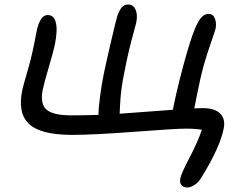

<svg xmlns="http://www.w3.org/2000/svg" viewBox="-20 -684 1069 854"><path d="M813 149.9Q793.9 149.9 786.1 138.2Q778.3 126.5 782.2 108.9Q785.6 88.9 823 17.3Q860.4 -54.2 877.9 -106.9Q849.6 -111.8 805.2 -111.8Q763.2 -111.8 578.1 -97.9Q393.1 -84 303.2 -84Q229.5 -84 180.9 -96.7Q132.3 -109.4 107.2 -134.5Q82 -159.7 75.4 -197Q68.8 -234.4 79.1 -283.2Q82.5 -299.8 100.6 -361.8Q118.7 -423.8 125 -456.1Q134.3 -497.1 142.1 -541Q157.2 -617.2 191.9 -617.2Q220.2 -617.2 228.5 -583.5Q236.8 -549.8 224.1 -485.8Q217.8 -455.1 197 -385.3Q176.3 -315.4 169.9 -284.2Q157.7 -221.7 187 -196.3Q216.3 -170.9 297.9 -170.9Q339.8 -170.9 418 -172.9Q418 -200.7 425 -254.9Q432.1 -309.1 441.9 -356.9Q454.6 -417 474.9 -503.9Q495.1 -590.8 502 -613.8Q510.7 -638.7 522 -651.4Q533.2 -664.1 548.8 -664.1Q572.3 -664.1 582.8 -641.6Q593.3 -619.1 585.9 -583Q584.5 -575.2 575.7 -544.4Q566.9 -513.7 554.9 -464.4Q543 -415 532.2 -357.9Q525.4 -326.2 521.2 -294.7Q517.1 -263.2 515.9 -246.1Q514.6 -229 513.4 -205.3Q512.2 -181.6 512.2 -178.2Q560.1 -181.6 641.1 -187.7Q722.2 -193.8 749 -195.8L750 -201.2Q765.6 -280.3 792 -379.4Q818.4 -478.5 836.9 -529.8Q854.5 -579.1 870.6 -600.6Q886.7 -622.1 908.2 -622.1Q927.7 -622.1 935.8 -601.8Q943.8 -581.5 939 -557.1Q937.5 -549.8 918.5 -494.9Q899.4 -439.9 886.2 -393.1Q877.9 -363.8 870.4 -329.8Q862.8 -295.9 856.2 -262.2Q849.6 -228.5 847.2 -216.8Q845.7 -208 844.2 -202.1Q857.4 -203.1 881.8 -203.1Q935.1 -203.1 959.2 -179Q983.4 -154.8 975.1 -112.8Q958.5 -27.8 876 105Q864.3 125.5 846.4 137.7Q828.6 149.9 813 149.9Z"/></svg>

Font: Shantell Sans Irregular
Style: Italic
Weight: 400
Italic angle: -11.31°
Designer: Stephen Nixon, Anya Danilova, Shantell Martin
Foundry: Arrow Type
Version: Version 1.006;[9816181b4]